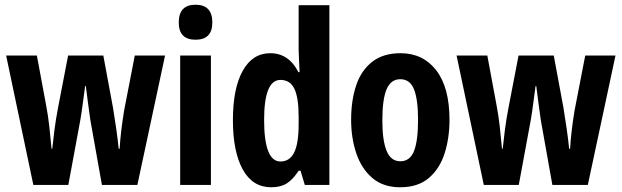

<svg xmlns="http://www.w3.org/2000/svg" viewBox="-20 -782 2630 812"><path d="M362 -275Q357 -309 352 -347.5Q347 -386 343 -418H340Q335 -382 330 -343.5Q325 -305 320 -276L269 0H121L6 -547H136L175 -337Q183 -296 188.5 -247.5Q194 -199 198 -153H201Q205 -191 210.5 -234Q216 -277 226 -329L268 -547H417L458 -326Q465 -283 471.5 -238Q478 -193 482 -153H486Q488 -189 493 -231Q498 -273 505 -315L550 -547H678L561 0H411Z M807 -762Q878 -762 878 -687Q878 -614 807 -614Q736 -614 736 -687Q736 -762 807 -762ZM872 -547V0H742V-547Z M1127 10Q1048 10 1006.5 -65.5Q965 -141 965 -274Q965 -408 1006.5 -482.5Q1048 -557 1123 -557Q1201 -557 1242 -477H1247Q1246 -509 1244.5 -531.5Q1243 -554 1243 -570V-760H1373V0H1269L1251 -60H1243Q1219 -23 1193 -6.5Q1167 10 1127 10ZM1166 -99Q1205 -99 1224 -137Q1243 -175 1243 -257V-288Q1243 -369 1225 -406.5Q1207 -444 1166 -444Q1097 -444 1097 -275Q1097 -99 1166 -99Z M1881 -275Q1881 -199 1860.5 -134Q1840 -69 1794 -29.5Q1748 10 1672 10Q1601 10 1555 -29Q1509 -68 1487 -133Q1465 -198 1465 -275Q1465 -358 1486.5 -421.5Q1508 -485 1554.5 -521Q1601 -557 1674 -557Q1769 -557 1825 -484.5Q1881 -412 1881 -275ZM1597 -273Q1597 -188 1615 -144Q1633 -100 1673 -100Q1714 -100 1731 -143.5Q1748 -187 1748 -275Q1748 -361 1731 -404Q1714 -447 1673 -447Q1633 -447 1615 -404.5Q1597 -362 1597 -273Z M2267 -275Q2262 -309 2257 -347.5Q2252 -386 2248 -418H2245Q2240 -382 2235 -343.5Q2230 -305 2225 -276L2174 0H2026L1911 -547H2041L2080 -337Q2088 -296 2093.5 -247.5Q2099 -199 2103 -153H2106Q2110 -191 2115.5 -234Q2121 -277 2131 -329L2173 -547H2322L2363 -326Q2370 -283 2376.5 -238Q2383 -193 2387 -153H2391Q2393 -189 2398 -231Q2403 -273 2410 -315L2455 -547H2583L2466 0H2316Z"/></svg>

Font: Noto Sans Myanmar ExtraCondensed
Style: Bold
Weight: 700
Width: 2
Designer: Monotype Design Team
Foundry: Monotype Imaging Inc.
Version: Version 2.107; ttfautohint (v1.8.4.7-5d5b)